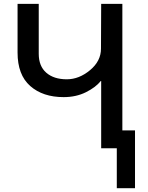

<svg xmlns="http://www.w3.org/2000/svg" viewBox="-20 -779 776 1009"><path d="M593.8 -93.8H689.5V210H593.8ZM72.3 -502.9V-758.8H183.6V-496.1Q183.6 -431.6 223.1 -397Q262.7 -362.3 331.1 -362.3Q395.5 -362.3 453.1 -410.2Q510.7 -458 510.7 -523.4L511.7 -758.8H623V0H511.7V-353.5H509.8Q483.4 -320.3 431.6 -294.4Q379.9 -268.6 314.5 -268.6Q205.1 -268.6 138.7 -327.1Q72.3 -385.7 72.3 -502.9Z"/></svg>

Font: Gothic A1 SemiBold
Style: Regular
Weight: 600
Version: Version 2.50